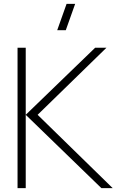

<svg xmlns="http://www.w3.org/2000/svg" viewBox="-20 -965 598 985"><path d="M317.5 -810H273.5L321.5 -945H365.5ZM112 -376 500 0H558L173 -376L526 -720H468ZM70 0H112V-720H70Z"/></svg>

Font: Vela Sans GX ExtLt
Style: Regular
Weight: 200
Designer: Principal design: Mikhail Sharanda - project Manrope.
Design modification: Ravid Balaliev
Foundry: Mikhail Sharanda
Version: Version 1.001